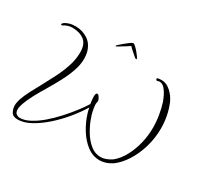

<svg xmlns="http://www.w3.org/2000/svg" viewBox="-154 -900 1221 1161"><g transform="rotate(30 457.0 -319.0)"><path d="M90 56Q57 56 45 35Q33 14 33 -10Q33 -21 35.5 -32Q38 -43 40 -52Q52 -87 71.5 -124.5Q91 -162 113 -201Q138 -247 161.5 -294Q185 -341 200.5 -389Q216 -437 216 -485Q216 -542 184 -566.5Q152 -591 99 -591Q86 -591 70 -586Q54 -581 48 -576Q40 -571 36 -571Q31 -571 31 -575Q31 -581 37 -585Q46 -594 67 -601Q88 -608 113 -608Q160 -608 198.5 -583.5Q237 -559 251 -507Q253 -497 254.5 -485.5Q256 -474 256 -463Q256 -421 240 -375.5Q224 -330 199.5 -284Q175 -238 148 -193Q124 -154 102.5 -114Q81 -74 69 -40Q65 -28 62.5 -17Q60 -6 60 2Q60 24 72 32.5Q84 41 97 41Q129 41 166.5 21Q204 1 241.5 -31Q279 -63 314 -101.5Q349 -140 378 -177.5Q407 -215 425 -245Q423 -259 421.5 -271Q420 -283 420 -293Q420 -320 430 -320Q438 -321 445 -310Q452 -299 454 -293Q456 -289 456 -283Q456 -279 455.5 -276Q455 -273 454 -270Q453 -267 453 -264Q453 -261 453 -258Q454 -237 459.5 -212.5Q465 -188 473 -168Q486 -131 509.5 -91.5Q533 -52 565.5 -25Q598 2 638 2Q671 2 712 -24Q749 -54 774 -100.5Q799 -147 812 -201Q825 -255 825 -309Q825 -353 817.5 -397Q810 -441 799 -475Q793 -492 782.5 -514Q772 -536 756.5 -553.5Q741 -571 720 -572Q717 -572 714.5 -571Q712 -570 710 -569Q708 -568 703 -568Q699 -568 696 -573Q695 -574 695 -577Q695 -583 705 -584.5Q715 -586 721 -586Q758 -588 789 -560.5Q820 -533 836 -497Q853 -457 861 -414.5Q869 -372 869 -331Q869 -263 850.5 -200Q832 -137 800.5 -87Q769 -37 729 -7Q686 22 642 22Q594 22 553.5 -9Q513 -40 483.5 -88.5Q454 -137 439 -187Q433 -207 430 -224Q403 -179 363 -130Q323 -81 276 -39Q229 3 181 29.5Q133 56 90 56ZM528 -618Q525 -618 516 -625.5Q507 -633 495.5 -643Q484 -653 475 -661.5Q466 -670 464 -673Q458 -668 443.5 -659Q429 -650 414 -641Q399 -632 389 -626Q387 -625 386 -624.5Q385 -624 384 -624Q382 -624 382 -626Q382 -631 390 -637Q399 -645 414 -658Q429 -671 444 -682Q459 -693 466 -694Q472 -694 483 -684Q494 -674 505.5 -660.5Q517 -647 524.5 -636Q532 -625 532 -623Q532 -618 528 -618Z"/></g></svg>

Font: Fuggles
Style: Regular
Weight: 400
Designer: Rob Leuschke
Foundry: Robert E. Leuschke
Version: Version 1.100; ttfautohint (v1.8.3)